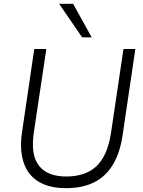

<svg xmlns="http://www.w3.org/2000/svg" viewBox="-20 -975 747 1003"><path d="M324 8Q259 8 211.5 -11Q164 -30 134.5 -67.5Q105 -105 94.5 -161Q84 -217 96 -291L159 -719H222L157 -285Q139 -167 183 -110Q227 -53 326 -53Q426 -53 483 -106Q540 -159 559 -275L625 -719H687L621 -272Q608 -180 571 -117Q534 -54 472.5 -23Q411 8 324 8ZM409 -780 289 -955H362L459 -780Z"/></svg>

Font: Nunitoga
Style: Light Italic
Weight: 300
Italic angle: -9°
Designer: Vernon Adams
Foundry: Vernon Adams
Version: Version 1.0